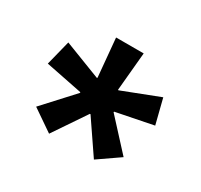

<svg xmlns="http://www.w3.org/2000/svg" viewBox="-81 -741 546 521"><g transform="rotate(30 192.0 -480.5)"><path d="M122 -322 55 -368 139.5 -460 139 -462 24 -485 43.5 -562.5 158.5 -518 160 -519 149 -639H235.5L224.5 -519L226 -518L341 -562.5L360.5 -485L245 -462L244.5 -460L329 -368L262.5 -322L193 -424H191Z"/></g></svg>

Font: Anek Telugu Medium Medium
Style: Regular
Weight: 500
Version: Version 1.003